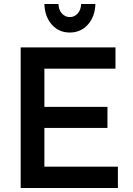

<svg xmlns="http://www.w3.org/2000/svg" viewBox="-20 -936 663 956"><path d="M271 -916Q272 -887 288 -869Q304 -851 327.5 -851Q351 -851 367 -869Q383 -887 384 -916H455Q453 -853 417.5 -813.5Q382 -774 327.5 -774Q273 -774 238 -813.5Q203 -853 201 -916ZM83 -700H555V-594H201V-404H515V-299H201V-106H567V0H83Z"/></svg>

Font: Steamflix Grotesk
Style: Regular
Weight: 400
Designer: Julieta Ulanovsky
Foundry: Julieta Ulanovsky
Version: Version 4.000;PS 004.000;hotconv 1.0.88;makeotf.lib2.5.64775